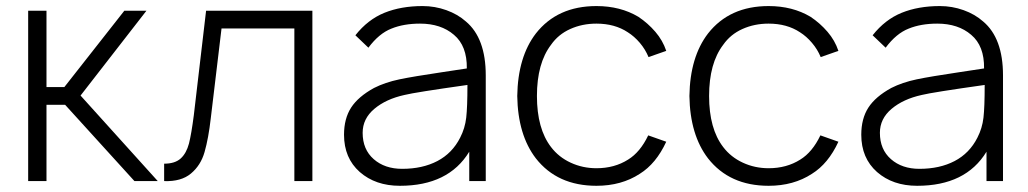

<svg xmlns="http://www.w3.org/2000/svg" viewBox="-20 -598 3394 634"><path d="M133.5 0H73V-562.5H133.5V-310.5H192.5L390.5 -562.5H463.5L246 -282.5L501 0H424L195 -252H133.5Z M1011.5 -562.5V0H952V-504H711.5L676 -207.5Q668.5 -141.5 655.5 -96Q643 -52 610.5 -25Q578.5 2 522 0V-57.5Q558 -57.5 577 -75Q595.5 -92 604 -124Q608 -140 612 -163.2Q616 -186.5 620 -217.5L660.5 -562.5Z M1529.5 0V-97Q1461 15.5 1300.5 15.5Q1220 15.5 1168 -30Q1116 -76 1116 -153Q1116 -206.5 1139.5 -242.8Q1163 -279 1215 -307.5Q1251.5 -326 1299 -336Q1323 -341 1357.8 -346.8Q1392.5 -352.5 1439 -359.5L1521.5 -372Q1522.5 -446.5 1479 -483Q1436 -520 1367 -520Q1313 -520 1272.5 -503.5Q1231.5 -487.5 1196.5 -440.5L1153.5 -481.5Q1194.5 -533.5 1249.5 -555.8Q1304.5 -578 1375.5 -578Q1416 -578 1453.8 -564.5Q1491.5 -551 1518.5 -527Q1584 -472 1584 -349V0ZM1523.5 -317.5Q1350 -293 1316 -284.5Q1254.5 -271 1216 -238.5Q1177.5 -206 1177.5 -159.5Q1177.5 -104.5 1214 -72.5Q1250.5 -40.5 1308 -40.5Q1375 -40.5 1424.2 -66.2Q1473.5 -92 1499.5 -143.5Q1515.5 -174.5 1519.5 -209.5Q1521.5 -227 1522.5 -253.8Q1523.5 -280.5 1523.5 -317.5Z M2121.5 -409.5Q2111 -435 2092.8 -456.5Q2074.5 -478 2053 -491.5Q2010 -520 1949.5 -520Q1902.5 -520 1863 -502.2Q1823.5 -484.5 1799.5 -450Q1753 -389 1753 -281Q1753 -173 1799.5 -112.5Q1825 -79 1864.5 -60.8Q1904 -42.5 1949.5 -42.5Q2009 -42.5 2054 -71Q2094 -95.5 2120.5 -151L2180 -130Q2146.5 -57.5 2092.5 -24Q2032 15.5 1949.5 15.5Q1820.5 15.5 1749.5 -75Q1690 -152.5 1688 -281Q1690 -410 1749.5 -487.5Q1820.5 -578 1949.5 -578Q2028.5 -578 2088 -542.5Q2119.5 -521.5 2144 -493Q2168.5 -464.5 2180 -430Z M2690 -409.5Q2679.5 -435 2661.2 -456.5Q2643 -478 2621.5 -491.5Q2578.5 -520 2518 -520Q2471 -520 2431.5 -502.2Q2392 -484.5 2368 -450Q2321.5 -389 2321.5 -281Q2321.5 -173 2368 -112.5Q2393.5 -79 2433 -60.8Q2472.5 -42.5 2518 -42.5Q2577.5 -42.5 2622.5 -71Q2662.5 -95.5 2689 -151L2748.5 -130Q2715 -57.5 2661 -24Q2600.5 15.5 2518 15.5Q2389 15.5 2318 -75Q2258.5 -152.5 2256.5 -281Q2258.5 -410 2318 -487.5Q2389 -578 2518 -578Q2597 -578 2656.5 -542.5Q2688 -521.5 2712.5 -493Q2737 -464.5 2748.5 -430Z M3237.5 0V-97Q3169 15.5 3008.5 15.5Q2928 15.5 2876 -30Q2824 -76 2824 -153Q2824 -206.5 2847.5 -242.8Q2871 -279 2923 -307.5Q2959.5 -326 3007 -336Q3031 -341 3065.8 -346.8Q3100.5 -352.5 3147 -359.5L3229.5 -372Q3230.5 -446.5 3187 -483Q3144 -520 3075 -520Q3021 -520 2980.5 -503.5Q2939.5 -487.5 2904.5 -440.5L2861.5 -481.5Q2902.5 -533.5 2957.5 -555.8Q3012.5 -578 3083.5 -578Q3124 -578 3161.8 -564.5Q3199.5 -551 3226.5 -527Q3292 -472 3292 -349V0ZM3231.5 -317.5Q3058 -293 3024 -284.5Q2962.5 -271 2924 -238.5Q2885.5 -206 2885.5 -159.5Q2885.5 -104.5 2922 -72.5Q2958.5 -40.5 3016 -40.5Q3083 -40.5 3132.2 -66.2Q3181.5 -92 3207.5 -143.5Q3223.5 -174.5 3227.5 -209.5Q3229.5 -227 3230.5 -253.8Q3231.5 -280.5 3231.5 -317.5Z"/></svg>

Font: Russisch Sans Light
Style: Regular
Weight: 300
Designer: Michael Sharanda (font) & Cristiano Sobral (main changes)
Foundry: Michael Sharanda
Version: Version 2.00;September 8, 2020;FontCreator 13.0.0.2681 64-bi